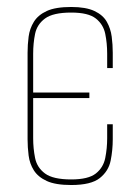

<svg xmlns="http://www.w3.org/2000/svg" viewBox="-20 -523 390 550"><path d="M184 7Q139 7 114 -4.5Q89 -16 77 -35Q65 -54 62 -77.5Q59 -101 59 -124V-372Q59 -395 62 -418Q65 -441 77 -460.5Q89 -480 114 -491.5Q139 -503 184 -503Q226 -503 250.5 -491.5Q275 -480 286 -460.5Q297 -441 300 -418Q303 -395 303 -372V-328H287V-369Q287 -399 281.5 -426Q276 -453 254.5 -470Q233 -487 184 -487Q132 -487 109 -470Q86 -453 80.5 -426Q75 -399 75 -369V-258H236V-242H75V-127Q75 -98 80.5 -70.5Q86 -43 109 -26Q132 -9 184 -9Q233 -9 254.5 -26Q276 -43 281.5 -70.5Q287 -98 287 -127V-167H303V-124Q303 -93 297 -63Q291 -33 266 -13Q241 7 184 7Z"/></svg>

Font: Alumni Sans Pinstripe
Style: Regular
Weight: 400
Designer: Robert E. Leuschke
Foundry: Robert E. Leuschke
Version: Version 1.010; ttfautohint (v1.8.4.7-5d5b)